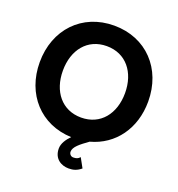

<svg xmlns="http://www.w3.org/2000/svg" viewBox="-162 -868 1113 1202"><g transform="rotate(20 394.0 -267.0)"><path d="M32.7 -361.3C32.7 -148.9 172.9 5.4 378.4 12.7C352.1 39.1 329.6 71.8 329.6 106C329.6 174.3 380.9 202.6 429.7 202.6C460.9 202.6 484.9 195.3 512.2 172.9L477.5 109.9C465.3 124 453.1 127.9 433.1 127.9C417 127.9 405.8 113.8 405.8 99.6C405.8 66.9 443.8 38.1 496.6 0C653.8 -42 755.4 -180.2 755.4 -361.3C755.4 -579.1 607.9 -735.8 394 -735.8C180.2 -735.8 32.7 -579.1 32.7 -361.3ZM187 -361.3C187 -499.5 265.6 -599.1 394 -599.1C522.5 -599.1 601.1 -499.5 601.1 -361.3C601.1 -223.1 522.5 -123.5 394 -123.5C265.6 -123.5 187 -223.1 187 -361.3Z"/></g></svg>

Font: Giphurs ExtraBold
Style: Regular
Weight: 800
Version: Version 1.000